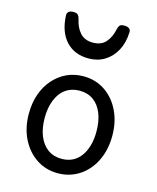

<svg xmlns="http://www.w3.org/2000/svg" viewBox="-125 -924 840 1029"><g transform="rotate(15 294.5 -409.5)"><path d="M295 19Q228 19 175.5 -16Q123 -51 93 -111.5Q63 -172 63 -250Q63 -309 80 -358Q97 -407 128.5 -443Q160 -479 202 -499Q244 -519 295 -519Q362 -519 414 -484.5Q466 -450 496 -389Q526 -328 526 -250Q526 -203 515 -162Q504 -121 483.5 -88Q463 -55 434.5 -31Q406 -7 370.5 6Q335 19 295 19ZM295 -61Q328 -61 354.5 -74Q381 -87 399.5 -112Q418 -137 428 -172Q438 -207 438 -250Q438 -308 421 -350.5Q404 -393 372 -416Q340 -439 295 -439Q262 -439 235 -426Q208 -413 189.5 -388Q171 -363 161 -328.5Q151 -294 151 -250Q151 -192 168.5 -149.5Q186 -107 218 -84Q250 -61 295 -61ZM295 -618Q216 -618 169.5 -668.5Q123 -719 119 -809Q118 -821 126 -829.5Q134 -838 153 -838Q172 -838 179 -830Q186 -822 189 -809Q198 -764 223.5 -735Q249 -706 295 -706Q342 -706 367 -735Q392 -764 401 -809Q404 -823 410.5 -830.5Q417 -838 436 -838Q455 -838 464 -829.5Q473 -821 471 -809Q469 -752 446 -709Q423 -666 384 -642Q345 -618 295 -618Z"/></g></svg>

Font: Playwrite BE WAL
Style: Regular
Weight: 400
Designer: Veronika Burian, José Scaglione
Foundry: TypeTogether
Version: Version 1.002